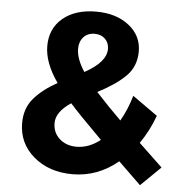

<svg xmlns="http://www.w3.org/2000/svg" viewBox="-53 -758 790 838"><g transform="rotate(5 342.5 -339.0)"><path d="M55 -196Q55 -260 92 -303.5Q129 -347 194 -383Q135 -467 135 -540Q135 -617 189.5 -662.5Q244 -708 335 -708Q423 -708 479 -664Q535 -620 535 -551Q535 -485 491.5 -442Q448 -399 370 -359Q423 -301 481 -244Q510 -294 528 -356L638 -278Q613 -210 574 -154L678 -55L591 30L492 -66Q403 8 293 8Q190 8 122.5 -49.5Q55 -107 55 -196ZM196 -208Q196 -166 225.5 -139.5Q255 -113 300 -113Q354 -113 404 -152Q298 -258 261 -300Q196 -257 196 -208ZM270 -540Q270 -496 306 -441Q400 -492 400 -550Q400 -577 382.5 -594Q365 -611 337 -611Q306 -611 288 -591Q270 -571 270 -540Z"/></g></svg>

Font: Trueno
Style: Bd
Weight: 700
Designer: Julieta Ulanovsky
Foundry: Julieta Ulanovsky
Version: Version 3.001b